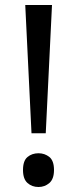

<svg xmlns="http://www.w3.org/2000/svg" viewBox="-20 -734 309 768"><path d="M163 -201H106L81 -714H188ZM72 -54Q72 -91 90 -106Q108 -121 134 -121Q159 -121 177.5 -106Q196 -91 196 -54Q196 -18 177.5 -2Q159 14 134 14Q108 14 90 -2Q72 -18 72 -54Z"/></svg>

Font: Noto Sans Tifinagh Air
Style: Regular
Weight: 400
Designer: JamraPatel
Foundry: JamraPatel LLC
Version: Version 2.006; ttfautohint (v1.8.4.7-5d5b)